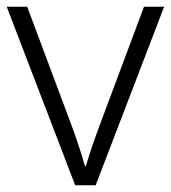

<svg xmlns="http://www.w3.org/2000/svg" viewBox="-20 -552 509 572"><path d="M204 0H265L469 -532H409L277 -179C261 -136 245 -90 236 -57H233C224 -90 209 -136 193 -179L61 -532H0Z"/></svg>

Font: Noto Sans Kannada Light
Style: Regular
Weight: 300
Designer: Jelle Bosma - Monotype Design Team
Foundry: Monotype Imaging Inc.
Version: Version 2.005